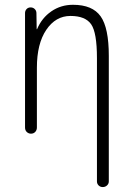

<svg xmlns="http://www.w3.org/2000/svg" viewBox="-20 -550 540 790"><path d="M107.4 0Q97.7 0 90.3 -6.8Q83 -13.7 83 -25.4V-496.1Q83 -505.9 89.4 -512.7Q95.7 -519.5 106 -519.5Q116.2 -519.5 123 -512.7Q129.9 -505.9 129.9 -496.1L130.9 -430.7Q130.9 -429.7 131.8 -429.7Q132.8 -429.7 132.8 -430.7Q152.3 -476.6 191.4 -503.4Q230.5 -530.3 280.3 -530.3Q360.4 -530.3 394 -482.9Q427.7 -435.5 427.7 -320.3V196.3Q427.7 206.1 420.4 212.9Q413.1 219.7 402.8 219.7Q392.6 219.7 385.7 212.9Q378.9 206.1 378.9 196.3V-310.5Q378.9 -416 355 -450.2Q331.1 -484.4 270 -484.4Q209 -484.4 170.4 -427.2Q131.8 -370.1 131.8 -271.5V-25.4Q131.8 -14.6 125 -7.3Q118.2 0 107.4 0Z"/></svg>

Font: Rounded-L Mgen+ 1m light
Style: Regular
Weight: 200
Designer: [Source Han Sans]
Ryoko NISHIZUKA  (kana & ideographs); Paul D. Hunt (Latin, Greek & Cyrillic); Wenlong ZHANG  (bopomofo
Version: Version 1.059.20150602